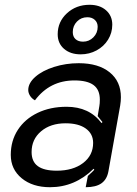

<svg xmlns="http://www.w3.org/2000/svg" viewBox="-20 -773 573 802"><path d="M25 -126Q25 -185 54.5 -230.5Q84 -276 137 -301.5Q190 -327 258 -327Q353 -327 404 -259L408 -263Q405 -267 388 -288L395 -330Q397 -340 397 -357Q397 -398 371 -417.5Q345 -437 291 -437Q188 -437 126 -354Q113 -361 105.5 -373Q98 -385 98 -397Q98 -426 127.5 -452Q157 -478 206 -493.5Q255 -509 309 -509Q391 -509 438 -471Q485 -433 485 -367Q485 -350 482 -332L433 -58Q427 -24 404 -7.5Q381 9 338 9L347 -38Q370 -59 374 -64L371 -68Q293 9 189 9Q116 9 70.5 -28.5Q25 -66 25 -126ZM369 -176Q369 -214 338.5 -236Q308 -258 254 -258Q191 -258 151.5 -224.5Q112 -191 112 -138Q112 -98 138 -79Q164 -60 217 -60Q285 -60 327 -92Q369 -124 369 -176ZM221 -630Q221 -682 259.5 -717.5Q298 -753 354 -753Q397 -753 423 -730Q449 -707 449 -670Q449 -636 431.5 -607.5Q414 -579 383.5 -562.5Q353 -546 317 -546Q274 -546 247.5 -569Q221 -592 221 -630ZM388 -661Q388 -679 376 -690Q364 -701 345 -701Q319 -701 301.5 -683Q284 -665 284 -639Q284 -620 295.5 -609.5Q307 -599 327 -599Q352 -599 370 -617Q388 -635 388 -661Z"/></svg>

Font: K2D
Style: Italic
Weight: 400
Italic angle: -10°
Designer: Katatrad Aksorn Co.,Ltd.
Foundry: Cadson Demak Co.,Ltd.
Version: Version 1.000; ttfautohint (v1.6)